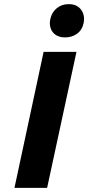

<svg xmlns="http://www.w3.org/2000/svg" viewBox="-20 -909 427 929"><path d="M50 0 191 -658H350L208 0ZM295 -728Q267 -728 249 -740.5Q231 -753 224.5 -774Q218 -795 224 -819Q231 -850 255 -869.5Q279 -889 312 -889Q341 -889 358.5 -876Q376 -863 383 -841.5Q390 -820 384 -795Q377 -763 352.5 -745.5Q328 -728 295 -728Z"/></svg>

Font: Ysabeau Infant ExtraBold
Style: Italic
Weight: 800
Italic angle: -12°
Designer: Christian Thalmann (Catharsis Fonts)
Version: Version 2.001;gftools[0.9.30]; featfreeze: ss01,ss02,lnum